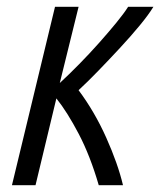

<svg xmlns="http://www.w3.org/2000/svg" viewBox="-20 -542 469 562"><path d="M15 0 141 -522H210L155 -299Q182 -324 212 -354.5Q242 -385 270 -416.5Q298 -448 320.5 -475.5Q343 -503 355 -522H429Q415 -499 389 -467.5Q363 -436 331 -401.5Q299 -367 267.5 -334.5Q236 -302 210 -278Q257 -215 291 -139Q325 -63 340 0H269Q244 -86 210.5 -150Q177 -214 145 -254L84 0Z"/></svg>

Font: Ubuntu Sans Condensed
Style: Italic
Weight: 400
Width: 3
Italic angle: -13.5°
Designer: Dalton Maag Ltd
Foundry: Dalton Maag Ltd
Version: Version 1.006; ttfautohint (v1.8.4.7-5d5b)